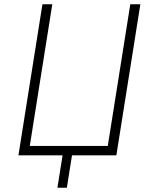

<svg xmlns="http://www.w3.org/2000/svg" viewBox="-20 -725 705 896"><path d="M248 151 272 0H66L178 -705H224L119 -44H483L588 -705H635L523 0H316L292 151Z"/></svg>

Font: Nunito Sans 7pt Condensed ExtraLight
Style: Italic
Weight: 250
Width: 3
Italic angle: -9°
Designer: Vernon Adams
Foundry: Vernon Adams
Version: Version 3.101;gftools[0.9.27]